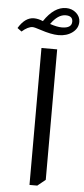

<svg xmlns="http://www.w3.org/2000/svg" viewBox="-132 -976 455 1035"><g transform="rotate(5 95.5 -458.5)"><path d="M64 -861Q118 -942 183 -942Q215 -942 237.5 -922Q260 -902 260 -874Q260 -839 229.5 -816Q199 -793 154 -793Q115 -793 55 -813Q22 -824 12 -824Q-13 -824 -46 -795L-69 -812Q-33 -872 15 -872Q38 -872 64 -861ZM104 -849Q143 -836 168 -836Q222 -836 222 -872Q222 -903 184 -903Q142 -903 104 -849ZM154 -716V-10L111 25H69V-716Z"/></g></svg>

Font: Almarai
Style: Regular
Weight: 400
Designer: Boutros International 2019
Foundry: Created by Boutros International 2019
Version: Version 1.10